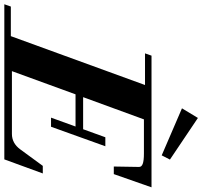

<svg xmlns="http://www.w3.org/2000/svg" viewBox="-94 -868 912 865"><g transform="rotate(90 361.5 -436.0)"><path d="M629.4 -709 417.5 -800.3 460.9 -872.1 648.4 -746.1ZM-51.3 0 -41 -29.3H92.3L312.5 -633.8H169.9L180.2 -663.1H773.4L713.9 -493.2H679.7L681.6 -606.4Q682.1 -618.2 667.7 -623.5Q653.3 -628.9 621.1 -628.9H467.3L367.2 -355H511.7L547.9 -455.1H588.4L500.5 -210.4H459.5L499.5 -320.8H354.5L250 -34.2H532.7Q574.7 -34.2 602.1 -71.3L676.8 -173.3H710.9L647.5 0Z"/></g></svg>

Font: Elstob ExtraBold
Style: Italic
Weight: 800
Italic angle: -20°
Designer: Peter S. Baker
Version: Version 1.015